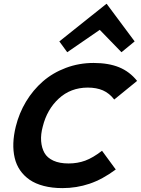

<svg xmlns="http://www.w3.org/2000/svg" viewBox="-20 -967 732 997"><path d="M509.8 -184.1 581.1 -86.9Q512.2 -35.6 444.8 -12.9Q377.4 9.8 304.2 9.8Q250.5 9.8 207.3 -1.5Q164.1 -12.7 134 -33.4Q104 -54.2 84.2 -83Q64.5 -111.8 56.2 -147.5Q47.9 -183.1 49.3 -223.9Q50.8 -264.6 62 -310.1Q79.1 -379.4 115.2 -439.5Q151.4 -499.5 202.6 -544.2Q253.9 -588.9 322 -614.5Q390.1 -640.1 465.8 -640.1Q543.5 -640.1 598.4 -617.7Q653.3 -595.2 691.9 -546.9L573.2 -450.2Q547.9 -482.9 514.6 -497.6Q481.4 -512.2 435.1 -512.2Q346.7 -511.7 285.4 -455.3Q224.1 -398.9 202.1 -310.1Q190.9 -269 193.6 -234.1Q196.3 -199.2 210.7 -173.3Q225.1 -147.5 257.1 -132.8Q289.1 -118.2 335.9 -118.2Q382.3 -118.2 422.4 -132.8Q462.4 -147.5 509.8 -184.1ZM534.2 -946.8 679.2 -752 610.8 -695.8 498 -812 329.1 -695.8 288.1 -752 532.2 -946.8Z"/></svg>

Font: Sinkin Sans 600 SemiBold Italic
Style: Regular
Weight: 600
Italic angle: -112°
Designer: Keith Bates
Foundry: K-Type
Version: Sinkin Sans (version 1.0)  by Keith Bates   •   © 2014   www